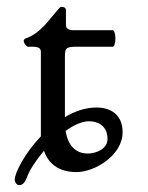

<svg xmlns="http://www.w3.org/2000/svg" viewBox="-20 -488 430 559"><path d="M23 35C23 43 29 51 36 51C49 51 55 37 58 29C67 5 86 -23 108 -49C123 -6 157 13 203 13C256 13 337 -36 337 -103C337 -156 300 -175 261 -175C229 -175 197 -164 169 -147V-324C169 -351 175 -352 209 -352H308C313 -352 316 -364 316 -376C316 -388 313 -400 308 -400H194C181 -400 172 -405 172 -414V-458C172 -467 164 -468 158 -468C154 -468 145 -455 131 -439C112 -415 85 -385 54 -376C52 -375 49 -372 49 -369C49 -362 57 -353 61 -352H74C93 -352 99 -347 99 -337V-91C52 -42 23 15 23 35ZM171 -107C195 -124 219 -135 239 -135C265 -135 293 -122 293 -83C293 -55 261 -41 235 -41C208 -41 179 -56 171 -107Z"/></svg>

Font: EB Garamond
Style: Italic
Weight: 400
Italic angle: -17.2°
Designer: Georg Duffner and Octavio Pardo
Foundry: Georg Duffner
Version: Version 1.000;PS 001.000;hotconv 1.0.88;makeotf.lib2.5.64775